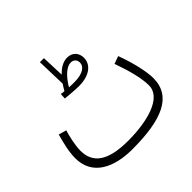

<svg xmlns="http://www.w3.org/2000/svg" viewBox="-169 -848 1046 1046"><g transform="rotate(-45 353.5 -325.0)"><path d="M326 -428C417 -428 455 -473 455 -518C455 -557 430 -584 390 -584C359 -584 329 -566 304 -539L299 -671H268L273 -501C265 -489 258 -477 251 -465C242 -465 234 -466 226 -468L224 -435C245 -433 296 -428 326 -428ZM386 -551C408 -551 421 -536 421 -515C421 -485 389 -461 325 -461C312 -461 298 -461 283 -462C303 -496 343 -551 386 -551ZM289 21C517 21 644 -32 644 -173C644 -229 620 -322 593 -393L549 -377C580 -290 599 -216 599 -162C599 -63 447 -28 305 -28C149 -28 83 -79 83 -173C83 -217 97 -274 107 -307L62 -320C49 -274 34 -214 34 -165C34 -32 149 21 289 21Z"/></g></svg>

Font: Noto Sans Arabic ExtCond Light
Style: Regular
Weight: 300
Width: 2
Designer: Monotype Design Team, Nadine Chahine, Nizar Qandah and Khaled Hosny
Foundry: Monotype Imaging Inc.
Version: Version 2.012